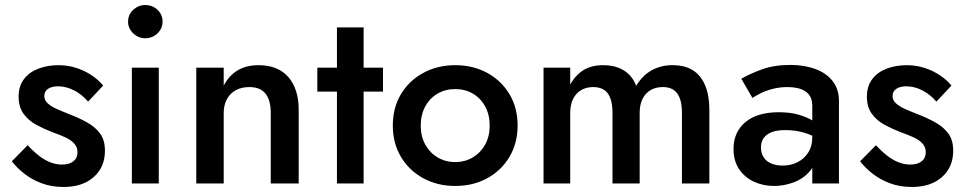

<svg xmlns="http://www.w3.org/2000/svg" viewBox="-20 -729 3835 763"><path d="M90 -152 27 -88Q47 -62 77 -38.5Q107 -15 146 -0.5Q185 14 233 14Q308 14 352.5 -25.5Q397 -65 397 -130Q397 -172 378 -198Q359 -224 327 -242Q295 -260 256 -275Q228 -286 205.5 -296Q183 -306 169.5 -318.5Q156 -331 156 -347Q156 -366 171 -376Q186 -386 210 -386Q244 -386 276 -369Q308 -352 330 -325L390 -389Q371 -412 344 -430Q317 -448 283.5 -459Q250 -470 212 -470Q170 -470 133.5 -456.5Q97 -443 75.5 -415Q54 -387 54 -345Q54 -304 73.5 -277Q93 -250 123.5 -233.5Q154 -217 185 -205Q216 -194 239 -183.5Q262 -173 275 -158.5Q288 -144 288 -124Q288 -101 271.5 -88Q255 -75 226 -75Q203 -75 180 -84Q157 -93 135 -110Q113 -127 90 -152Z M489 -643Q489 -616 509.5 -596.5Q530 -577 557 -577Q586 -577 606 -596.5Q626 -616 626 -643Q626 -671 606 -690Q586 -709 557 -709Q530 -709 509.5 -690Q489 -671 489 -643ZM504 -460V0H611V-460Z M1056 -280V0H1167V-293Q1167 -375 1126 -422.5Q1085 -470 1007 -470Q960 -470 925.5 -450Q891 -430 869 -389V-460H760V0H869V-280Q869 -311 881.5 -334.5Q894 -358 917 -370.5Q940 -383 971 -383Q1014 -383 1035 -357Q1056 -331 1056 -280Z M1241 -460V-365H1502V-460ZM1319 -620V0H1425V-620Z M1541 -230Q1541 -160 1573.5 -105.5Q1606 -51 1662.5 -20.5Q1719 10 1789 10Q1860 10 1916 -20.5Q1972 -51 2004.5 -105.5Q2037 -160 2037 -230Q2037 -301 2004.5 -355Q1972 -409 1916 -439.5Q1860 -470 1789 -470Q1719 -470 1662.5 -439.5Q1606 -409 1573.5 -355Q1541 -301 1541 -230ZM1652 -230Q1652 -273 1670 -306Q1688 -339 1719 -357Q1750 -375 1789 -375Q1828 -375 1859 -357Q1890 -339 1908 -306Q1926 -273 1926 -230Q1926 -187 1908 -154.5Q1890 -122 1859 -103.5Q1828 -85 1789 -85Q1750 -85 1719 -103.5Q1688 -122 1670 -154.5Q1652 -187 1652 -230Z M2799 -293Q2799 -349 2782.5 -389Q2766 -429 2734 -449.5Q2702 -470 2652 -470Q2606 -470 2569.5 -449.5Q2533 -429 2508 -388Q2493 -428 2459.5 -449Q2426 -470 2376 -470Q2331 -470 2299 -450.5Q2267 -431 2246 -393V-460H2140V0H2246V-280Q2246 -313 2257.5 -336Q2269 -359 2289.5 -371Q2310 -383 2337 -383Q2377 -383 2395.5 -357.5Q2414 -332 2414 -280V0H2522V-280Q2522 -313 2533.5 -336Q2545 -359 2565.5 -371Q2586 -383 2614 -383Q2653 -383 2671.5 -357.5Q2690 -332 2690 -280V0H2799Z M3004 -143Q3004 -165 3014.5 -180Q3025 -195 3046 -203.5Q3067 -212 3101 -212Q3140 -212 3175 -202Q3210 -192 3241 -170V-225Q3232 -236 3210 -249.5Q3188 -263 3154.5 -273Q3121 -283 3075 -283Q2989 -283 2942 -243.5Q2895 -204 2895 -137Q2895 -90 2917 -57Q2939 -24 2976 -7Q3013 10 3056 10Q3096 10 3134.5 -4.5Q3173 -19 3198.5 -49Q3224 -79 3224 -123L3208 -183Q3208 -148 3192 -123Q3176 -98 3149.5 -84.5Q3123 -71 3090 -71Q3065 -71 3045.5 -79Q3026 -87 3015 -103.5Q3004 -120 3004 -143ZM2970 -340Q2981 -347 3001 -357.5Q3021 -368 3049.5 -375.5Q3078 -383 3110 -383Q3131 -383 3149 -379Q3167 -375 3180.5 -366Q3194 -357 3201 -343Q3208 -329 3208 -307V0H3314V-328Q3314 -374 3289.5 -406Q3265 -438 3221 -454.5Q3177 -471 3121 -471Q3056 -471 3007 -453Q2958 -435 2926 -416Z M3461 -152 3398 -88Q3418 -62 3448 -38.5Q3478 -15 3517 -0.5Q3556 14 3604 14Q3679 14 3723.5 -25.5Q3768 -65 3768 -130Q3768 -172 3749 -198Q3730 -224 3698 -242Q3666 -260 3627 -275Q3599 -286 3576.5 -296Q3554 -306 3540.5 -318.5Q3527 -331 3527 -347Q3527 -366 3542 -376Q3557 -386 3581 -386Q3615 -386 3647 -369Q3679 -352 3701 -325L3761 -389Q3742 -412 3715 -430Q3688 -448 3654.5 -459Q3621 -470 3583 -470Q3541 -470 3504.5 -456.5Q3468 -443 3446.5 -415Q3425 -387 3425 -345Q3425 -304 3444.5 -277Q3464 -250 3494.5 -233.5Q3525 -217 3556 -205Q3587 -194 3610 -183.5Q3633 -173 3646 -158.5Q3659 -144 3659 -124Q3659 -101 3642.5 -88Q3626 -75 3597 -75Q3574 -75 3551 -84Q3528 -93 3506 -110Q3484 -127 3461 -152Z"/></svg>

Font: Jost Medium
Style: Regular
Weight: 500
Version: Version 3.710